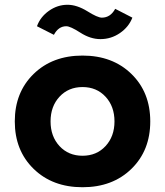

<svg xmlns="http://www.w3.org/2000/svg" viewBox="-20 -765 692 805"><path d="M610 -256Q610 -134 531 -57Q452 20 326 20Q200 20 121 -57Q42 -134 42 -256Q42 -378 121 -455Q200 -532 326 -532Q452 -532 531 -455Q610 -378 610 -256ZM460 -256Q460 -319 422.5 -359.5Q385 -400 326 -400Q267 -400 229.5 -359.5Q192 -319 192 -256Q192 -193 229.5 -152.5Q267 -112 326 -112Q385 -112 422.5 -152.5Q460 -193 460 -256ZM206 -619 135 -655Q149 -694 185 -719.5Q221 -745 263 -745Q302 -745 346 -718Q389 -691 407 -691Q443 -691 463 -728L535 -691Q520 -652 483 -626.5Q446 -601 401 -601Q359 -601 317 -628Q275 -655 258 -655Q225 -655 206 -619Z"/></svg>

Font: Metropolitano
Style: Bold
Weight: 700
Designer: Fonts by Alex Slobzheninov & Chris M. Simpson / Changes by Cristiano Sobral
Foundry: Fonts by Alex Slobzheninov & Chris M. Simpson / Changes by Cristiano Sobral
Version: Version 1.00;August 30, 2020;FontCreator 13.0.0.2681 64-bit